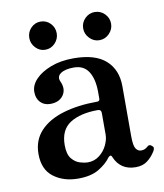

<svg xmlns="http://www.w3.org/2000/svg" viewBox="-76 -705 664 779"><g transform="rotate(-10 256.0 -315.0)"><path d="M184 12Q124 12 83 -19Q42 -50 42 -114Q42 -170 76.5 -207.5Q111 -245 172.5 -263.5Q234 -282 313 -282Q324 -282 324 -292V-320Q324 -373 304.5 -404Q285 -435 244 -435Q207 -435 189 -422Q171 -409 181 -388Q196 -355 179 -330.5Q162 -306 125 -306Q100 -306 84.5 -322Q69 -338 69 -365Q69 -393 92 -417Q115 -441 155.5 -456.5Q196 -472 249 -472Q338 -472 381.5 -433Q425 -394 425 -326V-120Q425 -81 433.5 -68.5Q442 -56 455 -56Q464 -56 470.5 -59Q477 -62 481 -66Q492 -77 503 -65Q508 -61 507 -55Q506 -49 502 -43Q489 -22 470 -7.5Q451 7 422 7Q359 7 335 -50Q332 -58 327.5 -57Q323 -56 319 -51Q302 -27 269.5 -7.5Q237 12 184 12ZM233 -46Q261 -46 281.5 -62Q302 -78 313 -101Q324 -124 324 -144V-233Q324 -248 310 -248Q238 -248 195.5 -221Q153 -194 153 -131Q153 -93 168 -75Q183 -57 202 -51.5Q221 -46 233 -46ZM366 -526Q343 -526 326 -543.5Q309 -561 309 -584Q309 -608 326 -625Q343 -642 366 -642Q390 -642 407 -625Q424 -608 424 -584Q424 -561 407 -543.5Q390 -526 366 -526ZM143 -526Q120 -526 103.5 -543.5Q87 -561 87 -584Q87 -608 103.5 -625Q120 -642 143 -642Q167 -642 183.5 -625Q200 -608 200 -584Q200 -561 183.5 -543.5Q167 -526 143 -526Z"/></g></svg>

Font: Zen Old Mincho
Style: Bold
Weight: 700
Designer: Yoshimichi Ohira
Foundry: Positype
Version: Version 1.500